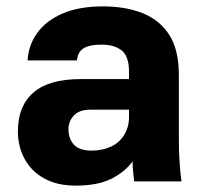

<svg xmlns="http://www.w3.org/2000/svg" viewBox="-20 -563 620 596"><path d="M214.7 13.2Q157.8 13.2 117.7 -8.8Q77.5 -30.8 56.5 -69.6Q35.5 -108.3 35.5 -155Q35.5 -233.7 83.6 -275.6Q131.7 -317.5 230 -317.5H380.5V-340Q380.5 -388.3 357.7 -406.4Q334.8 -424.5 294.5 -424.5Q256.8 -424.5 238.8 -412.6Q220.8 -400.7 219 -375.5H65.5Q68.5 -423 95.8 -461.1Q123.2 -499.2 174.6 -521.2Q226 -543.2 299.5 -543.2Q370.2 -543.2 423.1 -521.9Q476 -500.7 505.6 -454.5Q535.2 -408.3 535.2 -330V-135Q535.2 -93 537.3 -61.5Q539.3 -30 543.3 0H396.5Q394.8 -17.3 393.2 -30.4Q391.7 -43.5 391.7 -62.2Q368.3 -29.7 325.9 -8.2Q283.5 13.2 214.7 13.2ZM264.5 -95.5Q297.8 -95.5 324.2 -107.7Q350.5 -119.8 365.5 -144.2Q380.5 -168.5 380.5 -200V-222.5H259.5Q226 -222.5 209.3 -204.4Q192.5 -186.3 192.5 -162.5Q192.5 -132.8 209.2 -114.2Q225.8 -95.5 264.5 -95.5Z"/></svg>

Font: Golos Text
Style: Regular
Weight: 400
Designer: A.Korolkova, Vitaly Kuzmin
Foundry: ParaType Ltd
Version: Version 2.004